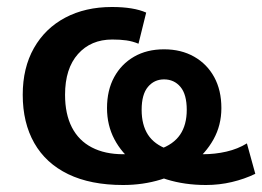

<svg xmlns="http://www.w3.org/2000/svg" viewBox="-20 -519 750 549"><path d="M332 10Q239 10 175 -21Q111 -52 78 -110Q45 -168 45 -248Q45 -325 77 -381.5Q109 -438 166.5 -468.5Q224 -499 300 -499Q331 -499 355.5 -495Q380 -491 398 -483L376 -394Q359 -401 341.5 -403.5Q324 -406 301 -406Q240 -406 203 -364.5Q166 -323 166 -248Q166 -193 185.5 -155Q205 -117 242.5 -97.5Q280 -78 332 -78Q395 -78 435.5 -92Q476 -106 495 -134Q514 -162 514 -205Q514 -249 496 -270.5Q478 -292 449 -292Q421 -292 403 -270.5Q385 -249 385 -205Q385 -162 403 -134Q421 -106 460 -92Q499 -78 560 -78Q595 -78 627.5 -85.5Q660 -93 686 -109L710 -22Q679 -7 643 1.5Q607 10 569 10Q508 10 456.5 -6Q405 -22 366.5 -51.5Q328 -81 307 -121Q286 -161 286 -210Q286 -261 306.5 -298.5Q327 -336 363.5 -357Q400 -378 449 -378Q498 -378 535 -357Q572 -336 592.5 -298.5Q613 -261 613 -210Q613 -161 590.5 -120.5Q568 -80 529 -50.5Q490 -21 439.5 -5.5Q389 10 332 10Z"/></svg>

Font: NunitoSans3
Style: Bold
Weight: 700
Designer: Vernon Adams
Foundry: Vernon Adams
Version: Version 3.101;gftools[0.9.27]